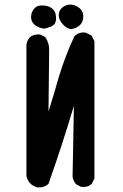

<svg xmlns="http://www.w3.org/2000/svg" viewBox="-20 -815 540 841"><path d="M95.7 -43.9V-618.2Q97.7 -636.7 110.4 -651.4Q125 -664.1 146.5 -664.1Q149.4 -664.1 155.3 -664.1L178.7 -652.3L179.7 -650.4Q195.3 -627 195.3 -595.7L192.4 -326.2Q218.8 -410.2 237.3 -476.6Q264.6 -567.4 305.7 -656.2Q317.4 -667 327.6 -669.9Q337.9 -672.9 343.8 -672.9Q355.5 -672.9 358.4 -670.9L380.9 -659.2L393.6 -634.8V-33.2L381.8 -9.8Q372.1 -1 362.8 1.5Q353.5 3.9 347.7 3.9Q341.8 3.9 335.9 3.9L313.5 -7.8Q298.8 -25.4 297.9 -43L303.7 -351.6Q251 -174.8 192.4 -9.8L190.4 -7.8Q173.8 5.9 152.3 5.9Q147.5 5.9 144.5 5.9Q105.5 -3.9 95.7 -43.9ZM237.3 -749Q237.3 -774.4 263.7 -789.1Q275.4 -794.9 289.1 -794.9Q302.7 -794.9 318.4 -786.1Q344.7 -771.5 344.7 -743.2Q344.7 -698.2 293 -687.5H291Q281.2 -688.5 273.4 -693.4Q263.7 -699.2 254.9 -709Q237.3 -727.5 237.3 -749ZM116.2 -739.3Q116.2 -752.9 120.6 -762.7Q125 -772.5 130.9 -778.3L138.7 -785.2Q149.4 -791 162.1 -791Q174.8 -791 184.6 -789.1Q214.8 -781.2 222.7 -756.8Q225.6 -745.1 225.6 -735.4Q225.6 -725.6 224.1 -721.2Q222.7 -716.8 221.7 -715.3Q220.7 -713.9 220.7 -711.9Q213.9 -703.1 202.1 -698.2Q190.4 -693.4 174.8 -689.5Q145.5 -692.4 128.9 -709Q116.2 -721.7 116.2 -739.3Z"/></svg>

Font: JasonHandwriting2
Style: SemiBold
Weight: 600
Version: Version 1.04.7